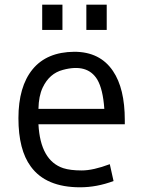

<svg xmlns="http://www.w3.org/2000/svg" viewBox="-20 -794 624 824"><path d="M467.3 -17.1Q395.5 9.8 323.7 9.8Q177.2 9.8 112.3 -79.1Q59.1 -150.9 59.1 -286.6Q59.1 -422.4 119.9 -496.6Q180.7 -570.8 298.8 -571.8Q409.2 -571.8 464.8 -489.3Q515.6 -414.6 515.6 -278.3V-260.7H145Q153.3 -105 251.5 -72.3Q281.7 -62.5 330.8 -62.5Q379.9 -62.5 451.2 -89.4ZM427.7 -326.7Q421.9 -411.1 397.5 -452.6Q355 -522.5 250 -494.1Q191.9 -479 163.1 -418Q146 -381.8 145 -326.7ZM350.6 -773.9H438V-665.5H350.6ZM161.1 -773.9H248V-665.5H161.1Z"/></svg>

Font: Duru Sans
Style: Regular
Weight: 400
Designer: Onur Yazõcõgil
Foundry: Onur Yazõcõgil
Version: Version 1.001